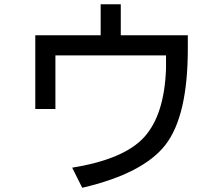

<svg xmlns="http://www.w3.org/2000/svg" viewBox="-20 -805 1040 895"><path d="M855.5 -578.1Q855.5 -265.6 752 -130.9Q648.4 3.9 363.3 70.3L316.4 -23.4Q558.6 -62.5 652.3 -166Q746.1 -269.5 753.9 -484.4V-546.9H238.3V-296.9H144.5V-640.6H449.2V-785.2H543V-640.6H855.5Z"/></svg>

Font: WenQuanYi Micro Hei Mono
Style: Regular
Weight: 400
Foundry: Ascender Corporation
Version: Version 0.2.0-beta